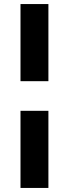

<svg xmlns="http://www.w3.org/2000/svg" viewBox="-20 -796 340 946"><path d="M81 -396V-776H218.5V-396ZM81 130V-250H218.5V130Z"/></svg>

Font: Outfit Thin
Style: Regular
Weight: 100
Designer: Rodrigo Fuenzalida
Foundry: fragTYPE
Version: Version 1.000